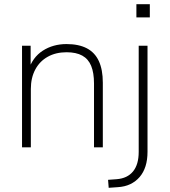

<svg xmlns="http://www.w3.org/2000/svg" viewBox="-20 -702 808 915"><path d="M85 0V-484H126V-366H115Q135 -429 184 -460.5Q233 -492 297 -492Q355 -492 393.5 -472Q432 -452 451 -411Q470 -370 470 -308V0H428V-304Q428 -355 414.5 -388Q401 -421 372 -437Q343 -453 297 -453Q246 -453 207.5 -431.5Q169 -410 148 -370.5Q127 -331 127 -278V0ZM630 -619V-682H694V-619ZM498 193 495 155 536 152Q587 148 614 115Q641 82 641 22V-484H683V21Q683 60 673.5 90Q664 120 645.5 141.5Q627 163 601 175.5Q575 188 541 190Z"/></svg>

Font: Nunito Sans 12pt ExtraLight ExtraLight
Style: Regular
Weight: 250
Version: Version 3.101;gftools[0.9.27]